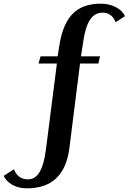

<svg xmlns="http://www.w3.org/2000/svg" viewBox="-141 -797 721 1046"><path d="M-121 161 -65 125Q-44 180 11 180Q52 180 75.5 139Q99 98 109 19L169 -451H69L80 -490H173L184 -559Q203 -671 257 -724Q311 -777 408 -777Q455 -777 491 -757.5Q527 -738 540 -709L489 -676Q468 -728 418 -728Q374 -728 348.5 -688Q323 -648 312 -567L300 -490H404L395 -451H295L237 10Q209 229 6 229Q-40 229 -73.5 210Q-107 191 -121 161Z"/></svg>

Font: Fahkwang Medium
Style: Regular
Weight: 500
Version: Version 1.000; ttfautohint (v1.6)